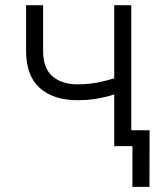

<svg xmlns="http://www.w3.org/2000/svg" viewBox="-20 -561 615 737"><path d="M278.3 -176.3Q185.5 -176.3 132.8 -223.1Q80.1 -270 80.1 -366.2V-541H145.5V-366.2Q145.5 -298.8 181.4 -268.1Q217.3 -237.3 277.8 -237.3Q327.1 -237.3 370.8 -247.6Q414.6 -257.8 459.5 -273.9V-211.9Q427.2 -200.2 398.2 -192.4Q369.1 -184.6 340.1 -180.4Q311 -176.3 278.3 -176.3ZM418.5 0V-541H483.9V0ZM488.3 156.2V0H446.3V-61H554.2L553.7 156.2Z"/></svg>

Font: Inter 17pt Light
Style: Regular
Weight: 300
Version: Version 4.001;git-66647c0bb